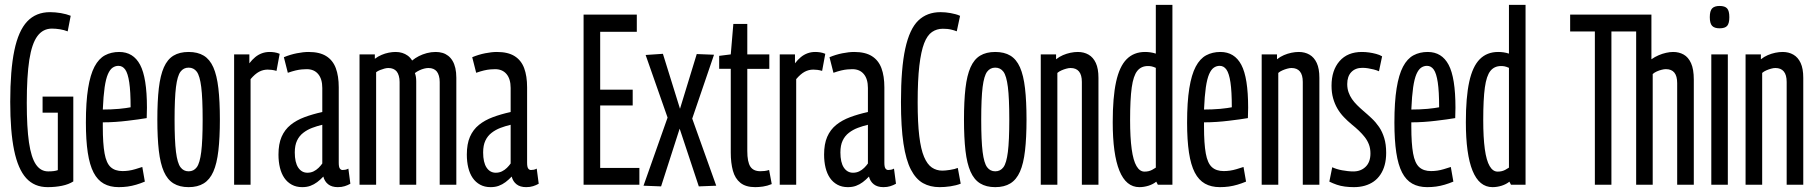

<svg xmlns="http://www.w3.org/2000/svg" viewBox="-20 -760 7475 790"><path d="M22.1 -341Q22.1 -471.5 39.1 -552.6Q56 -633.7 92 -671.8Q128.1 -710 186.1 -710Q196.5 -710 207.8 -709Q219.2 -708.1 230.5 -706.1Q241.8 -704.2 252.3 -701.3Q262.7 -698.4 270.9 -695.1L258.5 -630.9Q243.6 -636.9 226.3 -639.6Q209 -642.3 193.6 -642.3Q156.9 -642.3 134 -611.6Q111.1 -580.9 100.6 -513.8Q90.2 -446.6 90.2 -336.6Q90.2 -236.3 99.2 -174.1Q108.3 -112 127.7 -83.4Q147.1 -54.8 178.1 -54.8Q191.6 -54.8 201.4 -56.1Q211.2 -57.4 217.9 -60V-296.4H155.2V-362.6H281.6V-13.5Q262.8 -1.4 235.4 4.3Q208 10 175.9 10Q121.4 10 87.7 -27.1Q54.1 -64.2 38.1 -141.8Q22.1 -219.4 22.1 -341Z M468.3 10Q432.7 10 407 -4.4Q381.2 -18.9 365 -50.1Q348.8 -81.3 341.1 -132.3Q333.4 -183.2 333.4 -255.6Q333.4 -340.5 342.5 -396.7Q351.5 -452.9 368.9 -485.8Q386.3 -518.7 412 -532.5Q437.7 -546.2 470.4 -546.2Q528.5 -546.2 556.5 -493.3Q584.6 -440.4 584.6 -316.9Q584.6 -311.1 584.1 -295.8Q583.6 -280.4 583.6 -274.1Q568.7 -271.5 548.5 -268.7Q528.3 -265.9 504.7 -263.1Q481.1 -260.2 455.1 -258.4Q429.1 -256.6 403 -256.6Q403 -252.2 403 -247.8Q403 -243.3 403 -239Q403 -169 410.3 -128.8Q417.5 -88.6 435.5 -72.3Q453.4 -56.1 484.2 -56.1Q496.7 -56.1 509.5 -57.9Q522.3 -59.7 536.4 -63.9Q550.6 -68 565.5 -73L576 -12.8Q558.1 -5.3 540.4 -0.1Q522.8 5.1 505.1 7.6Q487.4 10 468.3 10ZM403 -309.3Q418.8 -309.3 436.4 -310Q454 -310.7 469.8 -312.1Q485.5 -313.5 498.1 -315.4Q510.7 -317.2 517.4 -318.6Q517.4 -384.1 511.8 -421.1Q506.2 -458.2 495.3 -473.7Q484.4 -489.1 467.3 -489.1Q454.7 -489.1 443.6 -481.7Q432.5 -474.2 424.1 -455.1Q415.7 -435.9 410.5 -400.6Q405.4 -365.2 403 -309.3Z M627.4 -268.1Q627.4 -343.7 633.5 -396.9Q639.7 -450 654.3 -483Q668.9 -516 693.9 -531.1Q718.9 -546.2 756 -546.2Q793.2 -546.2 818.2 -531.1Q843.2 -516 857.8 -483Q872.4 -450 878.5 -396.9Q884.7 -343.7 884.7 -268.1Q884.7 -193.2 878.5 -140Q872.4 -86.8 857.8 -53.8Q843.2 -20.8 818.2 -5.4Q793.2 10 756 10Q718.9 10 693.9 -5.4Q668.9 -20.8 654.3 -53.8Q639.7 -86.8 633.5 -140Q627.4 -193.2 627.4 -268.1ZM698.3 -268.1Q698.3 -181 704.1 -134.9Q709.9 -88.8 722.6 -72Q735.2 -55.1 756 -55.1Q777.2 -55.1 789.7 -72Q802.2 -88.8 808 -134.9Q813.8 -181 813.8 -268.1Q813.8 -356.2 808 -402.1Q802.2 -448 789.7 -464.9Q777.2 -481.7 756 -481.7Q735.2 -481.7 722.6 -464.9Q709.9 -448 704.1 -402.1Q698.3 -356.2 698.3 -268.1Z M1006 -536.2V-499.5Q1017.6 -514.6 1030.1 -524.9Q1042.6 -535.2 1057.5 -540.7Q1072.4 -546.2 1089.3 -546.2Q1099.1 -546.2 1109.3 -544.7Q1119.5 -543.2 1130.7 -538.6L1117.7 -468.3Q1107.7 -471.3 1098.3 -472.5Q1089 -473.6 1081.3 -473.6Q1062.7 -473.6 1045.9 -464.7Q1029.2 -455.8 1011 -434.4V0H943.3V-536.2Z M1125.8 -124Q1125.8 -167.5 1138.6 -197Q1151.5 -226.6 1175.6 -246.1Q1199.8 -265.6 1232.9 -277.9Q1266.1 -290.3 1306.1 -299.1V-398.1Q1306.1 -435.1 1289.1 -455.3Q1272.2 -475.4 1242 -475.4Q1233.6 -475.4 1222 -474.4Q1210.4 -473.4 1196.2 -470.1Q1182.1 -466.7 1164.3 -460.5L1148 -524.6Q1174.1 -535.5 1201 -540.8Q1227.9 -546.2 1249.5 -546.2Q1295.1 -546.2 1322.3 -529.1Q1349.6 -512 1361.7 -479.6Q1373.8 -447.2 1373.8 -400.5V-90.6Q1373.8 -73.2 1378.2 -66.8Q1382.6 -60.5 1389.7 -60.5Q1395.1 -60.5 1401.1 -61.6Q1407.2 -62.8 1413.4 -66.2L1421.6 -4Q1410.4 2.3 1398.1 6.1Q1385.9 10 1369.9 10Q1345 10 1330.2 -1.8Q1315.4 -13.5 1310.4 -33.5Q1298.2 -20.5 1285 -10.6Q1271.8 -0.8 1257.1 4.6Q1242.4 10 1223.5 10Q1199.2 10 1180.7 0Q1162.2 -10 1150 -27.7Q1137.8 -45.5 1131.8 -70.1Q1125.8 -94.7 1125.8 -124ZM1192.9 -132.7Q1192.9 -91.8 1207 -70.5Q1221.2 -49.3 1244.8 -49.3Q1258.8 -49.3 1270.3 -54.9Q1281.7 -60.5 1290.8 -69.4Q1299.9 -78.4 1306.1 -87.3V-246.6Q1284.6 -241.5 1264.5 -233.9Q1244.3 -226.3 1227.9 -213.6Q1211.4 -201 1202.2 -181.5Q1192.9 -162.1 1192.9 -132.7Z M1459.3 0V-536.2H1522.3V-518.1Q1535.7 -528.2 1550.1 -534.2Q1564.4 -540.3 1579.1 -543.2Q1593.8 -546.2 1607.7 -546.2Q1622.5 -546.2 1634.8 -542.4Q1647.2 -538.6 1657.8 -530.9Q1668.3 -523.2 1675.7 -510.9Q1688.7 -521.6 1703.7 -529.2Q1718.7 -536.8 1736.3 -541.5Q1754 -546.2 1772.6 -546.2Q1787.7 -546.2 1800.6 -542.4Q1813.5 -538.6 1824.1 -530.4Q1834.6 -522.2 1842.1 -509.6Q1849.6 -497.1 1853.6 -479.7Q1857.6 -462.4 1857.6 -439.8V0H1789.2V-422.8Q1789.2 -436.6 1786 -447.7Q1782.8 -458.9 1777.2 -465.9Q1771.6 -472.8 1763 -476.5Q1754.4 -480.2 1742.7 -480.2Q1735 -480.2 1725.4 -477.8Q1715.8 -475.4 1706 -470.8Q1696.1 -466.2 1687.1 -459.4Q1689.8 -452.4 1691.2 -444Q1692.6 -435.7 1692.6 -425.2V0H1624.2V-422.8Q1624.2 -436.6 1621 -447.7Q1617.8 -458.9 1612.2 -465.9Q1606.6 -472.8 1598 -476.5Q1589.4 -480.2 1577.7 -480.2Q1570.7 -480.2 1561.8 -477.8Q1552.9 -475.4 1543.8 -471.8Q1534.7 -468.3 1527.6 -462.8V0Z M1900.8 -124Q1900.8 -167.5 1913.6 -197Q1926.5 -226.6 1950.6 -246.1Q1974.8 -265.6 2007.9 -277.9Q2041.1 -290.3 2081.1 -299.1V-398.1Q2081.1 -435.1 2064.1 -455.3Q2047.2 -475.4 2017 -475.4Q2008.6 -475.4 1997 -474.4Q1985.4 -473.4 1971.2 -470.1Q1957.1 -466.7 1939.3 -460.5L1923 -524.6Q1949.1 -535.5 1976 -540.8Q2002.9 -546.2 2024.5 -546.2Q2070.1 -546.2 2097.3 -529.1Q2124.6 -512 2136.7 -479.6Q2148.8 -447.2 2148.8 -400.5V-90.6Q2148.8 -73.2 2153.2 -66.8Q2157.6 -60.5 2164.7 -60.5Q2170.1 -60.5 2176.1 -61.6Q2182.2 -62.8 2188.4 -66.2L2196.6 -4Q2185.4 2.3 2173.1 6.1Q2160.9 10 2144.9 10Q2120 10 2105.2 -1.8Q2090.4 -13.5 2085.4 -33.5Q2073.2 -20.5 2060 -10.6Q2046.8 -0.8 2032.1 4.6Q2017.4 10 1998.5 10Q1974.2 10 1955.7 0Q1937.2 -10 1925 -27.7Q1912.8 -45.5 1906.8 -70.1Q1900.8 -94.7 1900.8 -124ZM1967.9 -132.7Q1967.9 -91.8 1982 -70.5Q1996.2 -49.3 2019.8 -49.3Q2033.8 -49.3 2045.3 -54.9Q2056.7 -60.5 2065.8 -69.4Q2074.9 -78.4 2081.1 -87.3V-246.6Q2059.6 -241.5 2039.5 -233.9Q2019.3 -226.3 2002.9 -213.6Q1986.4 -201 1977.2 -181.5Q1967.9 -162.1 1967.9 -132.7Z M2381.2 0V-700H2600.2V-629.2H2449.5V-391H2583.3V-326.1H2449.5V-69H2610.8V0Z M2627.8 4.1 2726.8 -276.2 2636.5 -533.8 2707.6 -538.6 2777.9 -312.5 2846.8 -537.6 2917.9 -534.8 2828.2 -272.1 2927 4.1 2855.3 6.9 2776.5 -230.6 2700.1 6.9Z M3087.4 10Q3048.6 10 3026.5 -7.7Q3004.4 -25.4 2995.6 -57.5Q2986.8 -89.6 2986.8 -132.2V-476.9H2939.1V-530.2L2986.8 -536.2L2997.4 -661.6H3054.8V-536.2H3145.4V-476.6H3054.8V-139Q3054.8 -93.5 3067.4 -74.5Q3079.9 -55.5 3108.5 -55.5Q3117 -55.5 3126 -56.5Q3135.1 -57.5 3144.6 -60.6L3155.4 -2.6Q3136.8 5.1 3119.1 7.6Q3101.5 10 3087.4 10Z M3251 -536.2V-499.5Q3262.6 -514.6 3275.1 -524.9Q3287.6 -535.2 3302.5 -540.7Q3317.4 -546.2 3334.3 -546.2Q3344.1 -546.2 3354.3 -544.7Q3364.5 -543.2 3375.7 -538.6L3362.7 -468.3Q3352.7 -471.3 3343.3 -472.5Q3334 -473.6 3326.3 -473.6Q3307.7 -473.6 3290.9 -464.7Q3274.2 -455.8 3256 -434.4V0H3188.3V-536.2Z M3370.8 -124Q3370.8 -167.5 3383.6 -197Q3396.5 -226.6 3420.6 -246.1Q3444.8 -265.6 3477.9 -277.9Q3511.1 -290.3 3551.1 -299.1V-398.1Q3551.1 -435.1 3534.1 -455.3Q3517.2 -475.4 3487 -475.4Q3478.6 -475.4 3467 -474.4Q3455.4 -473.4 3441.2 -470.1Q3427.1 -466.7 3409.3 -460.5L3393 -524.6Q3419.1 -535.5 3446 -540.8Q3472.9 -546.2 3494.5 -546.2Q3540.1 -546.2 3567.3 -529.1Q3594.6 -512 3606.7 -479.6Q3618.8 -447.2 3618.8 -400.5V-90.6Q3618.8 -73.2 3623.2 -66.8Q3627.6 -60.5 3634.7 -60.5Q3640.1 -60.5 3646.1 -61.6Q3652.2 -62.8 3658.4 -66.2L3666.6 -4Q3655.4 2.3 3643.1 6.1Q3630.9 10 3614.9 10Q3590 10 3575.2 -1.8Q3560.4 -13.5 3555.4 -33.5Q3543.2 -20.5 3530 -10.6Q3516.8 -0.8 3502.1 4.6Q3487.4 10 3468.5 10Q3444.2 10 3425.7 0Q3407.2 -10 3395 -27.7Q3382.8 -45.5 3376.8 -70.1Q3370.8 -94.7 3370.8 -124ZM3437.9 -132.7Q3437.9 -91.8 3452 -70.5Q3466.2 -49.3 3489.8 -49.3Q3503.8 -49.3 3515.3 -54.9Q3526.7 -60.5 3535.8 -69.4Q3544.9 -78.4 3551.1 -87.3V-246.6Q3529.6 -241.5 3509.5 -233.9Q3489.3 -226.3 3472.9 -213.6Q3456.4 -201 3447.2 -181.5Q3437.9 -162.1 3437.9 -132.7Z M3687.1 -340.3Q3687.1 -479.3 3704.8 -560Q3722.5 -640.8 3758.3 -675.4Q3794.2 -710 3850.1 -710Q3860.5 -710 3870.9 -709Q3881.2 -708.1 3891.5 -706.1Q3901.7 -704.2 3911.6 -701.6Q3921.4 -699 3930.3 -694.8L3916.7 -631.2Q3906.2 -635.2 3896.4 -637.6Q3886.6 -640.1 3877.7 -640.9Q3868.8 -641.7 3859.2 -641.7Q3834.4 -641.7 3814.9 -628.4Q3795.3 -615.1 3782.5 -582Q3769.7 -548.9 3762.7 -489.6Q3755.8 -430.4 3755.8 -338.8Q3755.8 -255 3762.4 -200.2Q3769 -145.3 3782.2 -114.5Q3795.3 -83.6 3814.3 -70.7Q3833.3 -57.9 3857.4 -57.9Q3869.2 -57.9 3889.3 -61Q3909.3 -64.1 3920.9 -69.1L3932.9 -4.2Q3923.7 -0.6 3913.1 2.1Q3902.4 4.8 3890.6 6.6Q3878.8 8.4 3867.3 9.2Q3855.9 10 3845.8 10Q3807.2 10 3777.7 -6.5Q3748.3 -23.1 3728 -62.1Q3707.7 -101.2 3697.4 -169.2Q3687.1 -237.1 3687.1 -340.3Z M3946.4 -268.1Q3946.4 -343.7 3952.5 -396.9Q3958.7 -450 3973.3 -483Q3987.9 -516 4012.9 -531.1Q4037.9 -546.2 4075 -546.2Q4112.2 -546.2 4137.2 -531.1Q4162.2 -516 4176.8 -483Q4191.4 -450 4197.5 -396.9Q4203.7 -343.7 4203.7 -268.1Q4203.7 -193.2 4197.5 -140Q4191.4 -86.8 4176.8 -53.8Q4162.2 -20.8 4137.2 -5.4Q4112.2 10 4075 10Q4037.9 10 4012.9 -5.4Q3987.9 -20.8 3973.3 -53.8Q3958.7 -86.8 3952.5 -140Q3946.4 -193.2 3946.4 -268.1ZM4017.3 -268.1Q4017.3 -181 4023.1 -134.9Q4028.9 -88.8 4041.6 -72Q4054.2 -55.1 4075 -55.1Q4096.2 -55.1 4108.7 -72Q4121.2 -88.8 4127 -134.9Q4132.8 -181 4132.8 -268.1Q4132.8 -356.2 4127 -402.1Q4121.2 -448 4108.7 -464.9Q4096.2 -481.7 4075 -481.7Q4054.2 -481.7 4041.6 -464.9Q4028.9 -448 4023.1 -402.1Q4017.3 -356.2 4017.3 -268.1Z M4262.3 0V-536.2H4325.3V-516.1Q4338.7 -526.8 4353.8 -533.2Q4368.8 -539.6 4384.5 -542.9Q4400.3 -546.2 4414.8 -546.2Q4439.8 -546.2 4458.9 -535.2Q4478.1 -524.2 4488.9 -500.9Q4499.7 -477.6 4499.7 -439.8V0H4431.4V-422.8Q4431.4 -451.7 4419.6 -465.9Q4407.9 -480.2 4384.9 -480.2Q4377 -480.2 4367.1 -477.4Q4357.2 -474.7 4347.5 -470.4Q4337.7 -466.2 4330.6 -460V0Z M4744 0 4737.5 -12.5Q4724.5 -1.9 4705.7 4.1Q4686.8 10 4668 10Q4613.4 10 4585.9 -57.6Q4558.4 -125.2 4558.4 -257.7Q4558.4 -359.6 4572.2 -423Q4586 -486.5 4615.5 -516.3Q4645.1 -546.2 4691.4 -546.2Q4701.8 -546.2 4713 -544.7Q4724.2 -543.2 4735.7 -539.4V-740H4804V0ZM4735.7 -70.3V-480.9Q4724 -485.9 4717.2 -487.1Q4710.4 -488.3 4703.2 -488.3Q4675.5 -488.3 4659.4 -468.2Q4643.3 -448.2 4636.6 -400.1Q4629.9 -351.9 4629.9 -266.4Q4629.9 -193.8 4636.4 -146.6Q4642.9 -99.3 4656.3 -76.6Q4669.6 -53.9 4689 -53.9Q4697.9 -53.9 4705.5 -55.6Q4713 -57.3 4720.2 -61Q4727.4 -64.8 4735.7 -70.3Z M4999.3 10Q4963.7 10 4938 -4.4Q4912.2 -18.9 4896 -50.1Q4879.8 -81.3 4872.1 -132.3Q4864.4 -183.2 4864.4 -255.6Q4864.4 -340.5 4873.5 -396.7Q4882.5 -452.9 4899.9 -485.8Q4917.3 -518.7 4943 -532.5Q4968.7 -546.2 5001.4 -546.2Q5059.5 -546.2 5087.5 -493.3Q5115.6 -440.4 5115.6 -316.9Q5115.6 -311.1 5115.1 -295.8Q5114.6 -280.4 5114.6 -274.1Q5099.7 -271.5 5079.5 -268.7Q5059.3 -265.9 5035.7 -263.1Q5012.1 -260.2 4986.1 -258.4Q4960.1 -256.6 4934 -256.6Q4934 -252.2 4934 -247.8Q4934 -243.3 4934 -239Q4934 -169 4941.3 -128.8Q4948.5 -88.6 4966.5 -72.3Q4984.4 -56.1 5015.2 -56.1Q5027.7 -56.1 5040.5 -57.9Q5053.3 -59.7 5067.4 -63.9Q5081.6 -68 5096.5 -73L5107 -12.8Q5089.1 -5.3 5071.4 -0.1Q5053.8 5.1 5036.1 7.6Q5018.4 10 4999.3 10ZM4934 -309.3Q4949.8 -309.3 4967.4 -310Q4985 -310.7 5000.8 -312.1Q5016.5 -313.5 5029.1 -315.4Q5041.7 -317.2 5048.4 -318.6Q5048.4 -384.1 5042.8 -421.1Q5037.2 -458.2 5026.3 -473.7Q5015.4 -489.1 4998.3 -489.1Q4985.7 -489.1 4974.6 -481.7Q4963.5 -474.2 4955.1 -455.1Q4946.7 -435.9 4941.5 -400.6Q4936.4 -365.2 4934 -309.3Z M5171.3 0V-536.2H5234.3V-516.1Q5247.7 -526.8 5262.8 -533.2Q5277.8 -539.6 5293.5 -542.9Q5309.3 -546.2 5323.8 -546.2Q5348.8 -546.2 5367.9 -535.2Q5387.1 -524.2 5397.9 -500.9Q5408.7 -477.6 5408.7 -439.8V0H5340.4V-422.8Q5340.4 -451.7 5328.6 -465.9Q5316.9 -480.2 5293.9 -480.2Q5286 -480.2 5276.1 -477.4Q5266.2 -474.7 5256.5 -470.4Q5246.7 -466.2 5239.6 -460V0Z M5449.7 -12.7 5461.6 -71.9Q5469.8 -67.9 5480.5 -64.6Q5491.2 -61.3 5502.6 -59.3Q5514.1 -57.3 5525.8 -55.9Q5537.5 -54.6 5548.3 -54.6Q5579.4 -54.6 5599.1 -73.9Q5618.8 -93.2 5618.8 -128.6Q5618.8 -149 5612.6 -165.4Q5606.4 -181.7 5595.6 -195.6Q5584.8 -209.4 5571.2 -222.4Q5557.6 -235.4 5542.3 -247.6Q5524.6 -262.2 5509.3 -278.3Q5493.9 -294.4 5482.8 -313.5Q5471.7 -332.6 5465.2 -355.7Q5458.7 -378.8 5458.7 -407.3Q5458.7 -470.6 5491.6 -508.4Q5524.5 -546.2 5583.6 -546.2Q5598.5 -546.2 5613.3 -544.1Q5628.1 -542 5642.2 -538.2Q5656.4 -534.5 5666.8 -528.2L5653.9 -466.8Q5643.2 -471.5 5631.4 -474.4Q5619.7 -477.3 5608.3 -479.1Q5596.9 -480.9 5585.4 -480.9Q5557 -480.9 5540.1 -463.4Q5523.3 -445.8 5523.3 -414.1Q5523.3 -395.7 5528.7 -380.5Q5534.1 -365.2 5542.9 -352.4Q5551.8 -339.5 5563.8 -327.6Q5575.8 -315.6 5590.1 -303.3Q5607.8 -288.4 5624.4 -272.6Q5641.1 -256.8 5654.4 -237.4Q5667.6 -218 5675.5 -192.1Q5683.5 -166.3 5683.5 -131.1Q5683.5 -103.4 5677.5 -81.3Q5671.6 -59.2 5660 -41.9Q5648.5 -24.6 5632.4 -13.2Q5616.3 -1.9 5595.6 4.1Q5575 10 5550.8 10Q5531.8 10 5513.9 7.7Q5496 5.4 5480.2 0Q5464.4 -5.5 5449.7 -12.7Z M5852.3 10Q5816.7 10 5791 -4.4Q5765.2 -18.9 5749 -50.1Q5732.8 -81.3 5725.1 -132.3Q5717.4 -183.2 5717.4 -255.6Q5717.4 -340.5 5726.5 -396.7Q5735.5 -452.9 5752.9 -485.8Q5770.3 -518.7 5796 -532.5Q5821.7 -546.2 5854.4 -546.2Q5912.5 -546.2 5940.5 -493.3Q5968.6 -440.4 5968.6 -316.9Q5968.6 -311.1 5968.1 -295.8Q5967.6 -280.4 5967.6 -274.1Q5952.7 -271.5 5932.5 -268.7Q5912.3 -265.9 5888.7 -263.1Q5865.1 -260.2 5839.1 -258.4Q5813.1 -256.6 5787 -256.6Q5787 -252.2 5787 -247.8Q5787 -243.3 5787 -239Q5787 -169 5794.3 -128.8Q5801.5 -88.6 5819.5 -72.3Q5837.4 -56.1 5868.2 -56.1Q5880.7 -56.1 5893.5 -57.9Q5906.3 -59.7 5920.4 -63.9Q5934.6 -68 5949.5 -73L5960 -12.8Q5942.1 -5.3 5924.4 -0.1Q5906.8 5.1 5889.1 7.6Q5871.4 10 5852.3 10ZM5787 -309.3Q5802.8 -309.3 5820.4 -310Q5838 -310.7 5853.8 -312.1Q5869.5 -313.5 5882.1 -315.4Q5894.7 -317.2 5901.4 -318.6Q5901.4 -384.1 5895.8 -421.1Q5890.2 -458.2 5879.3 -473.7Q5868.4 -489.1 5851.3 -489.1Q5838.7 -489.1 5827.6 -481.7Q5816.5 -474.2 5808.1 -455.1Q5799.7 -435.9 5794.5 -400.6Q5789.4 -365.2 5787 -309.3Z M6197 0 6190.5 -12.5Q6177.5 -1.9 6158.7 4.1Q6139.8 10 6121 10Q6066.4 10 6038.9 -57.6Q6011.4 -125.2 6011.4 -257.7Q6011.4 -359.6 6025.2 -423Q6039 -486.5 6068.5 -516.3Q6098.1 -546.2 6144.4 -546.2Q6154.8 -546.2 6166 -544.7Q6177.2 -543.2 6188.7 -539.4V-740H6257V0ZM6188.7 -70.3V-480.9Q6177 -485.9 6170.2 -487.1Q6163.4 -488.3 6156.2 -488.3Q6128.5 -488.3 6112.4 -468.2Q6096.3 -448.2 6089.6 -400.1Q6082.9 -351.9 6082.9 -266.4Q6082.9 -193.8 6089.4 -146.6Q6095.9 -99.3 6109.3 -76.6Q6122.6 -53.9 6142 -53.9Q6150.9 -53.9 6158.5 -55.6Q6166 -57.3 6173.2 -61Q6180.4 -64.8 6188.7 -70.3Z M6712.1 0V-630.5H6610.3V0H6542.2V-630.5H6440.5V-700H6774.9V-516.1Q6789.3 -526.2 6804.6 -532.7Q6819.9 -539.3 6835.3 -542.7Q6850.6 -546.2 6864.4 -546.2Q6888.4 -546.2 6907.6 -535.5Q6926.8 -524.8 6938 -500Q6949.3 -475.1 6949.3 -432.1V0H6880.9V-418.1Q6880.9 -447 6869.2 -461.3Q6857.5 -475.5 6834.4 -475.5Q6826.8 -475.5 6816.8 -472.9Q6806.8 -470.4 6797.1 -466.1Q6787.3 -461.8 6780.2 -455.4V0Z M7055.4 -643.5Q7034 -643.5 7024.5 -653.8Q7015.1 -664 7015.1 -689.4Q7015.1 -715 7024.5 -725.2Q7034 -735.5 7055.4 -735.5Q7077.6 -735.5 7086.5 -725.2Q7095.5 -715 7095.5 -689.4Q7095.5 -664 7086.7 -653.8Q7077.9 -643.5 7055.4 -643.5ZM7021.3 0V-536.2H7089.3V0Z M7162.3 0V-536.2H7225.3V-516.1Q7238.7 -526.8 7253.8 -533.2Q7268.8 -539.6 7284.5 -542.9Q7300.3 -546.2 7314.8 -546.2Q7339.8 -546.2 7358.9 -535.2Q7378.1 -524.2 7388.9 -500.9Q7399.7 -477.6 7399.7 -439.8V0H7331.4V-422.8Q7331.4 -451.7 7319.6 -465.9Q7307.9 -480.2 7284.9 -480.2Q7277 -480.2 7267.1 -477.4Q7257.2 -474.7 7247.5 -470.4Q7237.7 -466.2 7230.6 -460V0Z"/></svg>

Font: Georama ExtraCondensed Thin
Style: Regular
Weight: 100
Width: 2
Designer: Jean-Baptiste Levee
Foundry: Production Type
Version: Version 1.001